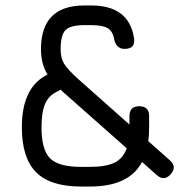

<svg xmlns="http://www.w3.org/2000/svg" viewBox="-20 -668 676 703"><path d="M277 15Q164 15 112 -37.5Q60 -90 60 -202Q60 -349 154 -395Q130 -434 130 -488Q130 -648 289 -648H314Q453 -648 471 -527Q476 -489 436 -489Q406 -489 398 -524Q393 -554 374 -565Q355 -576 314 -576H289Q238 -576 220 -558Q202 -540 202 -488Q202 -456 214.5 -435Q227 -414 267 -378L454 -212V-243Q454 -279 490 -279Q526 -279 526 -243V-202Q526 -175 523 -151L602 -81Q629 -57 605 -30Q581 -3 554 -27L500 -75Q453 15 309 15ZM277 -57H309Q368 -57 399.5 -72.5Q431 -88 444 -125L219 -324Q207 -334 202 -340Q198 -337 190 -333Q159 -319 145.5 -288.5Q132 -258 132 -202Q132 -120 163 -88.5Q194 -57 277 -57Z"/></svg>

Font: Jura SemiBold
Style: Regular
Weight: 600
Designer: Daniel Johnson, Alexei Vanyashin
Foundry: Daniel Johnson
Version: Version 5.103